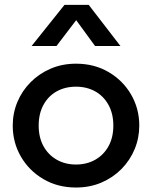

<svg xmlns="http://www.w3.org/2000/svg" viewBox="-20 -780 644 814"><path d="M302 15Q224.5 15 163.8 -20.8Q103 -56.5 68.5 -116.2Q34 -176 34 -247.5Q34 -300.5 53.8 -347.8Q73.5 -395 109.8 -431.5Q146 -468 195 -489Q244 -510 302.5 -510Q380 -510 440.8 -474.2Q501.5 -438.5 536 -378.8Q570.5 -319 570.5 -247.5Q570.5 -195 550.8 -147.5Q531 -100 495 -63.5Q459 -27 410 -6Q361 15 302 15ZM302 -82.5Q348 -82.5 383.8 -102.8Q419.5 -123 440 -160Q460.5 -197 460.5 -247.5Q460.5 -298 440 -335.2Q419.5 -372.5 383.8 -392.5Q348 -412.5 302 -412.5Q256 -412.5 220.2 -392.5Q184.5 -372.5 164.2 -335.2Q144 -298 144 -247.5Q144 -197 164.5 -160Q185 -123 220.8 -102.8Q256.5 -82.5 302 -82.5ZM114 -585 253.5 -759.5H356L490.5 -585H383L303 -694.5L219.5 -585Z"/></svg>

Font: Geologica Roman
Style: Regular
Weight: 400
Designer: Sindre Bremnes, Frode Helland
Foundry: Monokrom Skriftforlag AS
Version: Version 1.010;gftools[0.9.28]